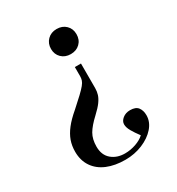

<svg xmlns="http://www.w3.org/2000/svg" viewBox="-179 -640 899 976"><g transform="rotate(-30 270.5 -152.5)"><path d="M320 -314V-170Q320 -150 314.5 -132.5Q309 -115 295 -95.5Q281 -76 252 -49Q212 -12 194.5 18Q177 48 177 92Q177 141 208 167.5Q239 194 286 194Q319 194 350.5 183Q382 172 401 154Q380 126 367.5 104Q355 82 355 64Q355 45 373 30.5Q391 16 417 16Q450 16 463.5 34Q477 52 477 80Q477 119 448.5 151.5Q420 184 373 203.5Q326 223 272 223Q211 223 165.5 204Q120 185 95 148Q70 111 70 60Q70 25 80.5 -4.5Q91 -34 114 -63.5Q137 -93 176 -126Q212 -158 233.5 -178.5Q255 -199 266 -212.5Q277 -226 280.5 -237Q284 -248 284 -260V-314ZM300 -528Q333 -528 354 -507.5Q375 -487 375 -455Q375 -422 354 -401.5Q333 -381 300 -381Q267 -381 246 -401.5Q225 -422 225 -454Q225 -486 246 -507Q267 -528 300 -528Z"/></g></svg>

Font: Literata 60pt Medium
Style: Regular
Weight: 500
Designer: Latin by Veronika Burian and Jose Scaglione. Greek by Irene Vlachou. Cyrillic by Vera Evstafieva.
Foundry: TypeTogether
Version: Version 3.103;gftools[0.9.29]